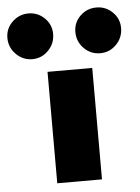

<svg xmlns="http://www.w3.org/2000/svg" viewBox="-136 -717 551 757"><g transform="rotate(-5 139.0 -338.5)"><path d="M60 0V-441H237V0ZM274 -496Q236 -496 209.5 -523Q183 -550 183 -588Q183 -625 209.5 -651Q236 -677 274 -677Q311 -677 337.5 -651Q364 -625 364 -588Q364 -550 337.5 -523Q311 -496 274 -496ZM5 -496Q-32 -496 -59 -523Q-86 -550 -86 -588Q-86 -625 -59 -651Q-32 -677 5 -677Q42 -677 68.5 -651Q95 -625 95 -588Q95 -550 68.5 -523Q42 -496 5 -496Z"/></g></svg>

Font: Teachers ExtraBold
Style: Regular
Weight: 800
Designer: Alfredo Marco Pradil, Chank Diesel
Version: Version 1.001